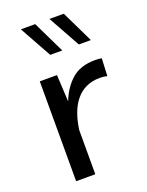

<svg xmlns="http://www.w3.org/2000/svg" viewBox="-147 -855 712 928"><g transform="rotate(-20 209.5 -390.5)"><path d="M153.3 -781.2H79.6L170.9 -616.7H232.9ZM300.3 -781.2H226.6L317.9 -616.7H379.9ZM79.6 0H178.2V-227.1C193.8 -344.2 247.6 -430.2 356.9 -430.2C372.6 -430.2 385.3 -428.7 395 -425.3L399.4 -516.1C389.2 -518.1 377.9 -519 365.7 -519C314.5 -519 273.4 -505.4 243.7 -478.5C213.9 -451.7 190.9 -417 175.3 -375.5L168 -513.7H79.6Z"/></g></svg>

Font: Estedad Medium
Style: Regular
Weight: 500
Designer: Amin Abedi
Version: Version 7.3